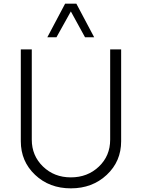

<svg xmlns="http://www.w3.org/2000/svg" viewBox="-20 -1020 776 1050"><path d="M288.8 -816.2H238.8L336.2 -1000H397.5L495 -816.2H445L367.5 -957.5ZM93.8 -247.5V-750H153.8V-256.2Q153.8 -168.8 215 -109.4Q276.2 -50 367.5 -50Q458.8 -50 520.6 -108.8Q582.5 -167.5 582.5 -256.2V-750H642.5V-247.5Q642.5 -137.5 563.8 -63.8Q485 10 367.5 10Q250 10 171.9 -63.8Q93.8 -137.5 93.8 -247.5Z"/></svg>

Font: Now Light
Style: Regular
Weight: 300
Designer: Alfredo Marco Pradil
Foundry: Alfredo Marco Pradil
Version: Version 1.002;PS 001.002;hotconv 1.0.88;makeotf.lib2.5.64775